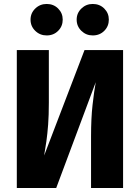

<svg xmlns="http://www.w3.org/2000/svg" viewBox="-20 -945 703 965"><path d="M404.8 -693.4H598.6V0H437.6V-259.4Q437.6 -350.4 445.2 -418Q452.8 -485.6 461.2 -531.9L262.5 0H64.5V-693.4H225.5V-429Q225.5 -366.3 222 -319.2Q218.4 -272 213.1 -234.6Q207.8 -197.1 201.9 -163.4ZM446 -925.1Q481 -925.1 504 -902.1Q527 -879.1 527 -846.3Q527 -813 504 -790Q481 -766.9 446 -766.9Q412.7 -766.9 389 -790Q365.3 -813 365.3 -846.3Q365.3 -879.1 389 -902.1Q412.7 -925.1 446 -925.1ZM214.6 -925.1Q249.2 -925.1 272.2 -902.1Q295.2 -879.1 295.2 -846.3Q295.2 -813 272.2 -790Q249.2 -766.9 214.6 -766.9Q180.9 -766.9 157.2 -790Q133.5 -813 133.5 -846.3Q133.5 -879.1 157.2 -902.1Q180.9 -925.1 214.6 -925.1Z"/></svg>

Font: Fira Sans Variable
Style: Regular
Weight: 400
Designer: Carrois Corporate & Edenspiekermann AG
Foundry: Carrois Corporate GbR & Edenspiekermann AG
Version: Version 4.202